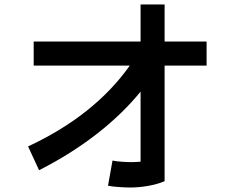

<svg xmlns="http://www.w3.org/2000/svg" viewBox="-20 -800 1040 855"><path d="M130 -615V-508H558C454 -361 303 -240 105 -148L154 -42C351 -142 503 -265 606 -392V-80C592 -79 578 -78 566 -78C546 -78 502 -80 481 -85L461 27C482 32 534 35 561 35C608 35 668 26 713 7V-508H900V-615H713V-780H606V-615Z"/></svg>

Font: KT Kiyosuna Sans Bold
Style: Regular
Weight: 700
Designer: [Zen Kaku Gothic] Yoshimichi Ohira
Version: Version 1.010;Glyphs 3.1.2 (3151)